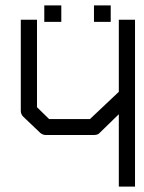

<svg xmlns="http://www.w3.org/2000/svg" viewBox="-20 -739 532 711"><path d="M144 -719H207V-658H144ZM328 -719H390V-658H328ZM480 -666V-48H420V-316L346 -244Q340 -239 325 -239H150Q138.5 -239 129 -247L66 -307Q57 -316 57 -329V-666H117V-342L162 -298H313L420 -399V-666Z"/></svg>

Font: IBM 3270 Semi-Condensed
Style: Condensed
Weight: 400
Monospace: yes
Version: Version 2.3.1